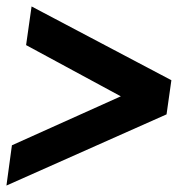

<svg xmlns="http://www.w3.org/2000/svg" viewBox="-58 -603 564 596"><path d="M40 -583 23 -463 317 -304 -21 -152 -38 -27 459 -248 474 -354Z"/></svg>

Font: Cantarell
Style: BoldOblique
Weight: 700
Italic angle: -8°
Designer: Dave Crossland
Version: Version 0.024